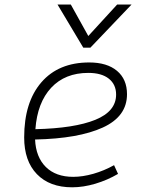

<svg xmlns="http://www.w3.org/2000/svg" viewBox="-20 -796 626 826"><path d="M294.9 -35.2Q335.4 -35.2 381.6 -48.3Q427.7 -61.5 470.7 -85.4L487.8 -47.9Q441.9 -21 390.1 -5.6Q338.4 9.8 290.5 9.8Q193.4 9.8 138.7 -46.9Q84 -103.5 84 -204.6Q84 -356.4 158 -441.9Q231.9 -527.3 363.8 -527.3Q440.4 -527.3 483.4 -491.2Q526.4 -455.1 526.4 -390.6Q526.4 -294.9 422.1 -247.3Q317.9 -199.7 130.9 -195.8Q134.3 -120.1 177.2 -77.6Q220.2 -35.2 294.9 -35.2ZM132.3 -240.2Q300.3 -244.1 389.9 -280.5Q479.5 -316.9 479.5 -389.2Q479.5 -432.6 448.2 -457.5Q417 -482.4 359.9 -482.4Q259.8 -482.4 200.2 -418.5Q140.6 -354.5 132.3 -240.2ZM338.4 -590.8 227.5 -776.4H284.7L359.9 -641.1L483.9 -776.4H545.9L368.7 -590.8Z"/></svg>

Font: Cascadia Code NF ExtraLight
Style: Italic
Weight: 200
Italic angle: -10°
Monospace: yes
Designer: Aaron Bell
Foundry: Saja Typeworks
Version: Version 2404.023; ttfautohint (v1.8.4)